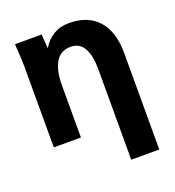

<svg xmlns="http://www.w3.org/2000/svg" viewBox="-135 -663 871 958"><g transform="rotate(-20 300.0 -183.5)"><path d="M53 -500.5 50 -550H191.5L197 -475Q220 -514.5 255.8 -535.8Q291.5 -557 338.5 -557Q438.5 -557 492.8 -496.5Q547 -436 547 -321.5V190H398V-293Q398 -362 375.8 -402.5Q353.5 -443 306 -443Q251.5 -443 225.8 -398.5Q200 -354 200 -280V0H56V-435Q56 -458.5 53 -500.5Z"/></g></svg>

Font: JuliaMono ExtraBold
Style: Regular
Weight: 800
Monospace: yes
Designer: cormullion
Foundry: corm
Version: Version 0.055; ttfautohint (v1.8.4)